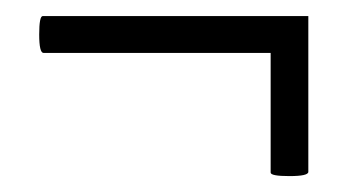

<svg xmlns="http://www.w3.org/2000/svg" viewBox="-20 -291 435 239"><path d="M34.2 -225.1Q28.8 -225.1 28.8 -248Q28.8 -271 33.2 -271H363.8V-77.1Q363.8 -71.8 340.3 -71.8Q316.9 -71.8 316.9 -76.2V-225.1Z"/></svg>

Font: Cormorant-Bold
Style: Bold
Weight: 700
Designer: Christian Thalmann (Catharsis Fonts)
Version: Version 3.000